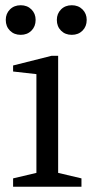

<svg xmlns="http://www.w3.org/2000/svg" viewBox="-20 -713 354 733"><path d="M30 0V-32L119 -53V-430L30 -440V-463L177 -500H202V-53L291 -32V0ZM59 -580Q34 -580 18 -596Q2 -612 2 -637Q2 -661 18 -677Q34 -693 59 -693Q84 -693 100 -677Q116 -661 116 -637Q116 -612 100 -596Q84 -580 59 -580ZM254 -580Q229 -580 213 -596Q197 -612 197 -637Q197 -661 213 -677Q229 -693 254 -693Q279 -693 295 -677Q311 -661 311 -637Q311 -612 295 -596Q279 -580 254 -580Z"/></svg>

Font: Manuale
Style: Regular
Weight: 400
Designer: Eduardo Tunni / Pablo Cosgaya
Foundry: Eduardo Tunni / Pablo Cosgaya
Version: Version 1.002